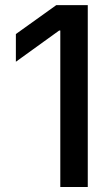

<svg xmlns="http://www.w3.org/2000/svg" viewBox="-20 -748 450 768"><path d="M331.1 -727.5V0H221.2V-626H216.8L43.5 -501V-611.8L205.1 -727.5Z"/></svg>

Font: Inter 16pt Medium
Style: Regular
Weight: 500
Version: Version 4.001;git-66647c0bb